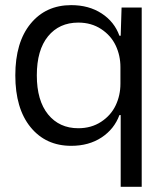

<svg xmlns="http://www.w3.org/2000/svg" viewBox="-20 -554 643 741"><path d="M445.8 167V-109.9H440.9Q420.9 -55.7 371.8 -23.4Q322.8 8.8 254.9 8.8Q156.7 8.8 97.9 -63.2Q39.1 -135.3 39.1 -263.2Q39.1 -390.6 97.9 -462.4Q156.7 -534.2 254.9 -534.2Q322.8 -534.2 372.1 -502.2Q421.4 -470.2 440.9 -416H445.8L449.2 -524.9H526.9V167ZM122.1 -263.2Q122.1 -166 165.5 -112.5Q209 -59.1 282.2 -59.1Q332.5 -59.1 370.4 -84Q408.2 -108.9 426.5 -147.5Q444.8 -186 444.8 -231V-294.9Q444.8 -339.8 426.5 -378.4Q408.2 -417 370.4 -441.9Q332.5 -466.8 282.2 -466.8Q208.5 -466.8 165.3 -413.8Q122.1 -360.8 122.1 -263.2Z"/></svg>

Font: Lumene Sans
Style: Regular
Weight: 400
Designer: Deni Anggara
Version: Version 1.003;Glyphs 3.1.2 (3151)